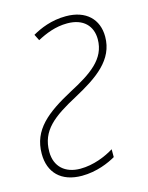

<svg xmlns="http://www.w3.org/2000/svg" viewBox="-89 -594 511 662"><g transform="rotate(-15 166.0 -263.0)"><path d="M122 10C175 10 220 -10 244 -24V-52C215 -34 170 -15 123 -15C69 -15 34 -46 34 -99C34 -175 84 -212 172 -259C255 -304 323 -350 323 -433C323 -495 282 -536 210 -536C158 -536 117 -518 89 -502L100 -480C130 -496 166 -511 208 -511C266 -511 296 -478 296 -431C296 -360 238 -322 160 -281C67 -231 7 -185 7 -99C7 -32 48 10 122 10Z"/></g></svg>

Font: Noto Sans Condensed Thin
Style: Italic
Weight: 100
Width: 3
Italic angle: -12°
Designer: Monotype Design Team
Foundry: Monotype Imaging Inc.
Version: Version 2.013